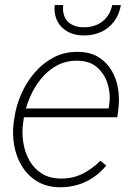

<svg xmlns="http://www.w3.org/2000/svg" viewBox="-20 -748 534 777"><path d="M224.1 9.8Q170.9 9.8 132.3 -12.9Q93.8 -35.6 70.1 -73.5Q46.4 -111.3 37.8 -157.5Q29.3 -203.6 35.2 -251L38.6 -272.5Q45.4 -320.8 66.2 -367.9Q86.9 -415 119.9 -453.6Q152.8 -492.2 196.5 -515.4Q240.2 -538.6 293.9 -538.1Q342.8 -538.1 376.5 -518.1Q410.2 -498 430.4 -464.8Q450.7 -431.6 457.5 -390.4Q464.4 -349.1 459 -306.2L454.6 -273.4H62L67.4 -309.1H419.4L420.9 -315.4Q428.7 -359.9 417.2 -402.8Q405.8 -445.8 374.8 -473.9Q343.8 -502 293 -502.4Q247.1 -502.9 210 -482.7Q172.9 -462.4 145.5 -428.5Q118.2 -394.5 100.8 -353.8Q83.5 -313 76.7 -272.5L73.7 -251.5Q67.9 -212.4 74 -172.6Q80.1 -132.8 98.4 -99.6Q116.7 -66.4 148.4 -46.1Q180.2 -25.9 225.6 -25.4Q273.9 -24.9 313.2 -44.4Q352.5 -64 386.2 -97.2L410.2 -78.1Q386.7 -49.8 357.7 -30Q328.6 -10.3 294.9 -0.2Q261.2 9.8 224.1 9.8ZM434.1 -727.5 469.2 -727.1Q462.4 -689 441.9 -661.4Q421.4 -633.8 389.9 -619.1Q358.4 -604.5 319.8 -604.5Q263.7 -604.5 230.2 -637.7Q196.8 -670.9 201.2 -727.5H235.8Q231.4 -684.1 254.2 -660.9Q276.9 -637.7 319.8 -637.7Q364.3 -637.7 394.5 -661.1Q424.8 -684.6 434.1 -727.5Z"/></svg>

Font: Roboto ExtraLight
Style: Italic
Weight: 250
Designer: Christian Robertson
Foundry: Google
Version: Version 3.009; 2024